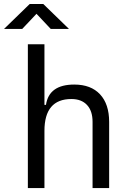

<svg xmlns="http://www.w3.org/2000/svg" viewBox="-56 -958 662 978"><path d="M415.5 0V-337.4Q415.5 -393.1 387.2 -423.3Q358.9 -453.6 307.6 -453.6Q170.4 -453.6 170.4 -291.5V0H85.9V-732.4H170.4V-423.8H178.2Q193.4 -527.3 322.3 -527.3Q407.2 -527.3 453.6 -477.5Q500 -427.7 500 -336.9V0ZM-35.6 -810.5 95.2 -937.5H164.6L295.4 -810.5H202.6L129.9 -887.7L57.1 -810.5Z"/></svg>

Font: Cascadia Mono SemiLight
Style: Regular
Weight: 350
Monospace: yes
Designer: Aaron Bell
Foundry: Saja Typeworks
Version: Version 2404.023; ttfautohint (v1.8.4)